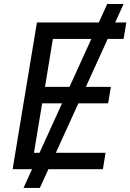

<svg xmlns="http://www.w3.org/2000/svg" viewBox="-20 -839 646 952"><path d="M96.7 92.8 511.7 -819.3H592.8L177.7 92.8ZM42.5 0 163.1 -727.5H606.4L592.8 -646H242.2L203.1 -408.2H529.8L516.1 -326.7H189L148.4 -81.5H503.4L490.2 0Z"/></svg>

Font: Inter Variable
Style: Italic
Weight: 400
Italic angle: -9.39999°
Designer: Rasmus Andersson
Foundry: rsms
Version: Version 4.001;git-9221beed3